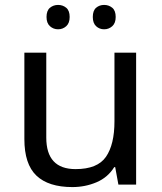

<svg xmlns="http://www.w3.org/2000/svg" viewBox="-20 -750 658 780"><path d="M533 -536V0H461L448 -71H444Q418 -29 372 -9.5Q326 10 274 10Q177 10 128 -36.5Q79 -83 79 -185V-536H168V-191Q168 -63 287 -63Q376 -63 410.5 -113Q445 -163 445 -257V-536ZM169 -681Q169 -707 183 -718.5Q197 -730 216 -730Q235 -730 249 -718.5Q263 -707 263 -681Q263 -656 249 -643.5Q235 -631 216 -631Q197 -631 183 -643.5Q169 -656 169 -681ZM357 -681Q357 -707 370.5 -718.5Q384 -730 403 -730Q422 -730 436 -718.5Q450 -707 450 -681Q450 -656 436 -643.5Q422 -631 403 -631Q384 -631 370.5 -643.5Q357 -656 357 -681Z"/></svg>

Font: Noto Sans Mongolian
Style: Regular
Weight: 400
Designer: Monotype Design Team
Foundry: Monotype Imaging Inc.
Version: Version 3.001; ttfautohint (v1.8.4.7-5d5b)